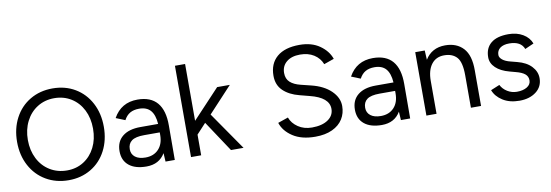

<svg xmlns="http://www.w3.org/2000/svg" viewBox="-55 -1099 4276 1491"><g transform="rotate(-10 2083.0 -354.0)"><path d="M46 -350Q46 -455 89.5 -537.5Q133 -620 211 -666Q289 -712 388 -712Q488 -712 565.5 -666Q643 -620 686.5 -537.5Q730 -455 730 -350Q730 -245 687 -162.5Q644 -80 566.5 -34Q489 12 391 12Q291 12 212.5 -34Q134 -80 90 -162.5Q46 -245 46 -350ZM391 -65Q465 -65 522.5 -101.5Q580 -138 612.5 -202.5Q645 -267 645 -350Q645 -433 612.5 -497.5Q580 -562 521.5 -598.5Q463 -635 388 -635Q314 -635 255.5 -598.5Q197 -562 164 -497Q131 -432 131 -350Q131 -268 164 -203Q197 -138 256.5 -101.5Q316 -65 391 -65Z M1151 -67Q1104 12 1004 12Q915 12 866 -28Q817 -68 817 -141Q817 -216 867.5 -257Q918 -298 1009 -298H1149Q1144 -370 1113.5 -405Q1083 -440 1023 -440Q981 -440 952 -423.5Q923 -407 904 -371L832 -400Q894 -512 1023 -512Q1127 -512 1178.5 -451Q1230 -390 1229 -271L1228 0H1155ZM1008 -58Q1073 -58 1111.5 -99Q1150 -140 1150 -211V-231H1027Q959 -231 928.5 -208.5Q898 -186 898 -142Q898 -103 927 -80.5Q956 -58 1008 -58Z M1356 -720H1436V-272L1650 -500H1750L1563 -299L1770 0H1671L1510 -243L1436 -163V0H1356Z M2069 -144 2150 -172Q2167 -125 2213 -94Q2259 -63 2322 -63Q2402 -63 2448.5 -95Q2495 -127 2495 -180Q2495 -270 2346 -307L2269 -327Q2190 -347 2143 -392Q2096 -437 2096 -510Q2096 -606 2158 -659Q2220 -712 2336 -712Q2431 -712 2494.5 -667.5Q2558 -623 2580 -559L2500 -531Q2481 -580 2436 -608.5Q2391 -637 2327 -637Q2260 -637 2220.5 -604.5Q2181 -572 2181 -517Q2181 -471 2210 -444.5Q2239 -418 2293 -405L2370 -386Q2469 -362 2525 -307.5Q2581 -253 2581 -187Q2581 -130 2553 -85Q2525 -40 2469.5 -14Q2414 12 2335 12Q2227 12 2158.5 -33Q2090 -78 2069 -144Z M3007 -67Q2960 12 2860 12Q2771 12 2722 -28Q2673 -68 2673 -141Q2673 -216 2723.5 -257Q2774 -298 2865 -298H3005Q3000 -370 2969.5 -405Q2939 -440 2879 -440Q2837 -440 2808 -423.5Q2779 -407 2760 -371L2688 -400Q2750 -512 2879 -512Q2983 -512 3034.5 -451Q3086 -390 3085 -271L3084 0H3011ZM2864 -58Q2929 -58 2967.5 -99Q3006 -140 3006 -211V-231H2883Q2815 -231 2784.5 -208.5Q2754 -186 2754 -142Q2754 -103 2783 -80.5Q2812 -58 2864 -58Z M3212 -500H3287L3291 -426Q3316 -468 3356 -490Q3396 -512 3449 -512Q3540 -512 3592 -455.5Q3644 -399 3643 -280V0H3563V-256Q3563 -360 3528 -398.5Q3493 -437 3428 -437Q3364 -437 3328 -390Q3292 -343 3292 -259V0H3212Z M3741 -107 3811 -136Q3828 -102 3862.5 -81Q3897 -60 3937 -60Q3986 -60 4017 -79Q4048 -98 4048 -131Q4048 -162 4025 -181Q4002 -200 3955 -212L3907 -225Q3839 -243 3801 -279Q3763 -315 3763 -362Q3763 -434 3810 -473Q3857 -512 3948 -512Q4014 -512 4062 -483.5Q4110 -455 4128 -407L4058 -376Q4034 -440 3942 -440Q3896 -440 3870 -420.5Q3844 -401 3844 -366Q3844 -346 3866 -328Q3888 -310 3929 -300L3979 -287Q4050 -269 4089 -227.5Q4128 -186 4128 -134Q4128 -67 4076.5 -27.5Q4025 12 3945 12Q3867 12 3813.5 -22Q3760 -56 3741 -107Z"/></g></svg>

Font: Oak Sans
Style: Regular
Weight: 400
Designer: Erik Kennedy, Walven
Foundry: Erik Kennedy, Walven
Version: Version 1.000